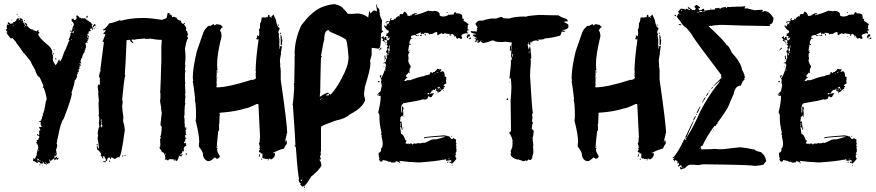

<svg xmlns="http://www.w3.org/2000/svg" viewBox="-20 -773 4218 925"><path d="M60.5 -705.1Q64.5 -704.6 64.5 -701.2V-699.2Q60.5 -699.2 60.5 -703.1ZM351.6 -699.2Q361.3 -693.8 361.3 -687.5Q363.3 -687.5 363.3 -689.5Q371.1 -686.5 371.1 -683.6L375 -685.5Q379.4 -685.5 382.8 -683.6Q386.7 -685.5 388.7 -685.5Q394.5 -678.7 418 -664.1Q421.4 -656.2 425.8 -656.2L421.9 -648.4Q423.8 -645 423.8 -640.6H425.8Q425.8 -647 435.5 -658.2Q439.5 -657.7 439.5 -654.3V-646.5H437.5L433.6 -648.4Q433.6 -643.6 425.8 -638.7L427.7 -634.8V-632.8Q427.7 -628.9 423.8 -628.9V-638.7H421.9Q421.9 -636.7 419.9 -632.8L416 -634.8H414.1V-630.9Q414.1 -629.9 418 -625Q414.1 -624.5 414.1 -621.1L410.2 -623H408.2Q406.2 -615.2 406.2 -609.4L402.3 -611.3Q402.3 -607.4 400.4 -607.4Q403.3 -599.6 406.2 -599.6Q406.2 -601.6 408.2 -601.6V-593.8L400.4 -599.6V-591.8H402.3L406.2 -593.8V-585.9Q401.9 -572.3 390.6 -562.5Q394.5 -556.2 394.5 -552.7H392.6L394.5 -548.8V-543Q390.6 -543 390.6 -541L392.6 -537.1L386.7 -527.3L388.7 -523.4Q378.4 -513.2 375 -494.1Q371.6 -494.1 367.2 -474.6Q371.1 -474.1 371.1 -470.7V-468.8Q369.1 -468.8 365.2 -466.8Q365.2 -468.8 363.3 -468.8V-464.8Q369.1 -464.8 369.1 -457Q367.2 -457 367.2 -455.1L363.3 -457H361.3V-455.1H365.2V-451.2L361.3 -453.1L363.3 -443.4Q363.3 -439.5 359.4 -439.5Q359.4 -441.4 357.4 -441.4V-437.5H361.3Q359.4 -423.8 355.5 -423.8Q355.5 -425.8 353.5 -425.8V-423.8Q355.5 -419.9 355.5 -418Q352.5 -418 349.6 -410.2L351.6 -406.2Q348.1 -392.1 339.8 -384.8Q339.8 -370.1 324.2 -326.2Q324.2 -324.2 326.2 -324.2Q326.2 -302.7 287.1 -201.2Q271.5 -184.1 257.8 -105.5Q255.9 -105.5 255.9 -103.5H257.8Q255.9 -97.7 253.9 -97.7Q253.9 -95.7 255.9 -95.7Q254.4 -84 252 -84L255.9 -74.2Q253.9 -57.1 250 -52.7V-50.8L252 -41Q250 -41 250 -39.1L253.9 -37.1Q252 -19.5 248 -19.5Q246.1 -23.4 246.1 -25.4H244.1L242.2 -15.6V-11.7Q245.1 -11.7 255.9 -19.5V-17.6Q253.9 -13.7 253.9 -11.7H257.8L261.7 -13.7V-9.8Q261.7 -6.8 253.9 -2H252L253.9 -5.9V-9.8Q243.2 0 242.2 0Q242.2 -2 240.2 -2L242.2 -5.9V-9.8H240.2L222.7 3.9Q222.7 -3.9 218.8 -3.9H216.8Q220.7 8.3 220.7 11.7Q217.8 11.7 212.9 15.6V11.7H210.9V15.6Q212.9 15.6 212.9 17.6H210.9Q206.1 13.7 205.1 13.7H203.1V19.5L195.3 15.6Q195.3 17.6 193.4 17.6Q189.5 11.2 189.5 7.8H187.5Q187.5 15.6 183.6 15.6V13.7L179.7 15.6H175.8L169.9 7.8H162.1V11.7H158.2Q144.5 4.4 144.5 2L140.6 3.9H138.7L140.6 -5.9Q138.7 -5.9 138.7 -7.8L144.5 -11.7V-7.8H146.5Q149.4 -7.8 152.3 -13.7H150.4Q154.3 -25.4 158.2 -25.4Q156.2 -29.3 156.2 -31.2Q160.2 -43.9 160.2 -48.8V-52.7H164.1V-64.5Q160.2 -83.5 154.3 -84V-85.9L158.2 -91.8Q156.2 -95.7 156.2 -97.7Q159.7 -99.6 166 -99.6L164.1 -103.5Q169.9 -109.9 169.9 -113.3Q168 -121.1 158.2 -121.1V-127H160.2L166 -123H169.9L168 -127L169.9 -130.9Q168 -137.7 168 -138.7Q168 -144.5 173.8 -144.5V-150.4Q173.8 -153.3 168 -156.2Q169.9 -160.2 169.9 -162.1H171.9Q173.8 -162.1 173.8 -160.2Q177.2 -162.1 181.6 -162.1L175.8 -173.8V-185.5Q168.9 -187.5 168 -187.5V-189.5Q175.3 -189.5 179.7 -193.4L177.7 -197.3V-199.2L181.6 -197.3Q181.6 -210.9 187.5 -218.8Q185.5 -222.7 185.5 -224.6Q191.9 -224.6 201.2 -287.1Q203.1 -287.1 205.1 -296.9Q199.2 -331.1 189.5 -351.6L185.5 -349.6V-351.6L189.5 -359.4Q175.8 -392.1 169.9 -402.3Q159.7 -402.3 148.4 -437.5L138.7 -455.1Q135.7 -457.5 127 -478.5Q96.2 -517.6 93.8 -517.6Q64.9 -559.6 58.6 -566.4Q58.6 -571.3 39.1 -589.8L35.2 -587.9H31.2Q11.7 -610.8 11.7 -617.2H15.6V-619.1Q7.8 -628.9 7.8 -630.9Q13.7 -630.9 13.7 -638.7L11.7 -642.6Q13.7 -646.5 13.7 -648.4Q11.7 -652.3 11.7 -654.3H23.4V-656.2Q17.6 -656.2 17.6 -660.2V-666H19.5Q29.3 -662.1 29.3 -658.2H33.2Q37.1 -658.2 37.1 -662.1L41 -660.2H44.9L41 -666Q54.2 -666 60.5 -677.7Q58.6 -677.7 58.6 -679.7L66.4 -685.5Q72.3 -685.5 72.3 -677.7H74.2Q78.1 -677.7 78.1 -681.6V-683.6H72.3Q72.8 -687.5 76.2 -687.5Q89.8 -680.7 89.8 -677.7L87.9 -673.8Q91.8 -673.3 91.8 -669.9V-668L89.8 -664.1Q107.4 -664.1 111.3 -654.3L109.4 -650.4Q124.5 -630.9 134.8 -630.9H140.6V-625L144.5 -627L150.4 -623Q150.4 -625 152.3 -625L154.3 -621.1L164.1 -628.9L166 -625Q164.1 -621.1 164.1 -619.1Q168 -617.2 169.9 -617.2V-615.2Q169.9 -612.3 164.1 -609.4Q164.1 -593.3 216.8 -550.8Q232.4 -533.7 232.4 -519.5H230.5Q236.3 -501 236.3 -496.1H234.4L236.3 -492.2L234.4 -488.3Q234.4 -477.1 248 -459Q256.3 -467.3 263.7 -486.3Q267.6 -486.3 267.6 -478.5H271.5Q279.3 -490.2 289.1 -521.5Q293.5 -527.3 312.5 -576.2H314.5V-580.1Q310.5 -580.1 310.5 -582Q315.9 -591.3 320.3 -605.5L318.4 -609.4Q318.4 -612.3 324.2 -615.2L322.3 -619.1V-621.1Q326.7 -621.1 332 -646.5Q334.5 -646.5 335.9 -654.3Q335 -665.5 326.2 -669.9L324.2 -679.7Q330.6 -683.6 334 -683.6Q335.9 -680.2 335.9 -675.8Q347.2 -675.8 349.6 -687.5L347.7 -691.4V-695.3Q348.1 -699.2 351.6 -699.2ZM402.3 -697.3V-691.4Q402.3 -687.5 398.4 -687.5H396.5V-695.3Q398.4 -695.3 402.3 -697.3ZM68.4 -693.4H72.3V-691.4H68.4ZM66.4 -677.7V-675.8H70.3V-677.7ZM35.2 -677.7H39.1V-675.8H35.2ZM82 -675.8V-673.8H85.9V-675.8ZM99.6 -675.8 101.6 -671.9H95.7Q96.2 -675.8 99.6 -675.8ZM95.7 -660.2Q101.6 -647.5 107.4 -646.5V-648.4Q99.6 -657.2 99.6 -662.1ZM322.3 -656.2H324.2V-652.3H322.3ZM41 -652.3Q41.5 -648.4 44.9 -648.4V-652.3ZM97.7 -646.5V-642.6H99.6V-646.5ZM439.5 -642.6H441.4V-638.7H439.5ZM335.9 -638.7V-634.8H337.9V-638.7ZM431.6 -636.7H435.5V-632.8H431.6ZM335.9 -628.9V-625H337.9V-628.9ZM320.3 -627V-621.1H316.4V-623Q316.9 -627 320.3 -627ZM330.1 -619.1V-613.3H334L335.9 -623H334Q330.1 -622.6 330.1 -619.1ZM326.2 -619.1V-615.2H328.1V-619.1ZM324.2 -584V-580.1H326.2V-584ZM398.4 -584V-580.1H400.4V-584ZM398.4 -570.3H402.3V-566.4H398.4ZM238.3 -535.2H242.2V-531.2Q238.3 -531.2 238.3 -535.2ZM234.4 -517.6H238.3V-509.8H236.3Q236.3 -514.2 234.4 -517.6ZM246.1 -492.2H250Q250 -490.2 252 -486.3H250Q246.1 -486.3 246.1 -490.2ZM355.5 -435.5V-431.6H357.4V-435.5ZM162.1 -50.8Q162.6 -46.9 166 -46.9V-50.8ZM248 -35.2V-31.2H250V-35.2ZM160.2 -9.8V0H162.1Q166 -2 168 -2Q168 -4.9 160.2 -9.8ZM169.9 -2V2H171.9V-2ZM173.8 0V3.9H175.8V0ZM160.2 3.9V5.9H164.1V3.9ZM183.6 3.9V7.8H185.5V3.9ZM197.3 7.8Q197.3 9.8 195.3 13.7H199.2V7.8ZM173.8 17.6V23.4H169.9V21.5Q170.4 17.6 173.8 17.6ZM203.1 19.5H205.1V23.4H203.1ZM185.5 21.5H187.5V25.4H185.5Z M787.6 -710H793.9Q798.3 -709.5 798.3 -705.6Q795.9 -705.6 795.9 -703.6Q809.1 -703.6 809.1 -690.4Q814 -690.4 817.4 -692.9L826.2 -688.5Q826.2 -690.4 828.1 -690.4Q836.4 -673.3 852.1 -673.3Q852.1 -658.2 864.7 -658.2Q865.2 -662.6 869.1 -662.6H871.1V-658.2H866.7V-656.2Q877.4 -640.6 877.4 -636.7L875.5 -626Q878.9 -626 884.3 -617.7H881.8Q886.2 -606.9 886.2 -602.5Q881.8 -600.6 879.9 -600.6Q886.2 -592.3 886.2 -587.4Q879.9 -587.4 871.1 -538.1L873.5 -508.3V-493.2Q873.5 -481.4 871.1 -463.4L873.5 -459Q871.1 -447.3 871.1 -439.5Q871.1 -433.1 873.5 -433.1L871.1 -418V-381.8Q871.1 -377 873.5 -373Q871.1 -369.1 871.1 -364.3Q871.1 -360.8 873.5 -324.2L871.1 -319.8Q871.1 -318.8 873.5 -311Q871.1 -289.6 871.1 -278.8L873.5 -274.4Q869.1 -265.1 869.1 -240.2V-223.1Q869.1 -215.8 866.7 -212.4L869.1 -199.2V-180.2L871.1 -169.4H869.1Q871.1 -166.5 871.1 -154.3H873.5V-160.6H877.4V-147.9H873.5L875.5 -132.8Q873.5 -132.8 873.5 -130.9Q877.4 -129.9 877.4 -126.5V-124Q874 -124 871.1 -120.1Q872.6 -106.9 877.4 -106.9V-102.5L873.5 -105Q873.5 -102.5 871.1 -98.6Q873.5 -94.2 873.5 -91.8Q869.1 -89.8 866.7 -89.8V-83.5H875.5L877.4 -79.1H875.5L877.4 -74.7V-70.3Q868.2 -70.3 864.7 -55.7L866.7 -51.3Q864.7 -47.4 864.7 -42.5L860.4 -44.9H858.4Q858.4 -31.7 849.6 -31.7V-25.4H854V-29.8H860.4Q855 -19 852.1 -19L843.3 -23.4Q835.9 2.4 830.6 2.4H826.2V-3.9H821.8Q821.8 2.4 817.4 2.4V0.5L819.8 -3.9L809.1 -5.9H795.9Q793 -5.9 789.6 0.5Q780.8 -2.9 780.8 -5.9L776.9 -3.9H774.4Q774.4 -8.8 776.9 -12.7Q773.9 -40.5 759.3 -40.5Q759.3 -47.4 748.5 -59.6V-62Q749.5 -66.4 752.9 -66.4Q752.9 -68.4 751 -68.4L752.9 -77.1L751 -96.2H752.9L751 -100.6V-102.5L755.4 -109.4L751 -115.7Q757.3 -115.7 759.3 -163.1Q756.3 -163.1 752.9 -171.4L759.3 -229.5Q755.4 -250 755.4 -252.9H757.3Q753.9 -264.6 751 -287.6L752.9 -298.3V-321.8Q752.9 -326.7 751 -330.6Q752.9 -334.5 752.9 -351.6Q755.4 -402.3 755.4 -426.8H757.3Q757.3 -428.7 755.4 -428.7Q757.3 -460.9 757.3 -476.1V-548.8Q757.3 -559.6 759.3 -581.1H751Q735.8 -581.1 701.7 -587.4L697.8 -585.4H695.3Q693.4 -585.4 693.4 -587.4L689 -585.4H687Q679.7 -585.4 676.3 -587.4Q634.3 -585 626.5 -581.1Q622.6 -583 617.7 -583L613.8 -581.1Q613.8 -577.6 622.1 -568.4V-565.9H620.1Q606.9 -571.3 606.9 -581.1H600.6L589.8 -579.1Q585 -460.4 581.5 -416V-414.1L583.5 -409.7Q577.6 -393.6 568.4 -292Q570.8 -287.6 570.8 -285.2Q570.8 -273.4 568.4 -261.7Q570.8 -227.1 574.7 -210H572.8L574.7 -206.1Q574.7 -204.1 572.8 -192.9Q574.7 -189 574.7 -186.5H572.8Q578.6 -175.8 581.5 -147.9Q564 -14.6 553.2 -14.6L549.3 -16.6Q534.2 -8.8 534.2 -5.9Q522 -14.6 514.6 -14.6Q514.6 -5.9 510.3 -5.9Q510.3 -10.7 508.3 -14.6Q495.6 -14.6 495.6 2.4H493.2Q488.8 2.4 488.8 -2Q488.8 -3.9 491.2 -3.9Q482.4 -15.6 482.4 -21H478Q478 -16.6 476.1 -16.6L478 -12.7V-10.3H476.1Q471.7 -10.3 471.7 -14.6L474.1 -19Q465.3 -19 465.3 -23.4V-25.4Q465.3 -27.3 467.3 -27.3Q467.3 -39.1 448.2 -53.2L445.8 -68.4H450.2L452.6 -57.6L456.5 -59.6Q454.1 -87.9 450.2 -106.9Q452.6 -118.7 452.6 -124Q452.6 -126.5 450.2 -126.5Q453.1 -156.7 459 -163.1L456.5 -173.8H459L456.5 -177.7V-186.5Q456.5 -188.5 459 -188.5Q456.5 -192.9 456.5 -195.3Q456.5 -197.3 459 -197.3Q456.5 -216.8 454.6 -216.8Q456.5 -224.1 456.5 -225.1Q454.6 -266.6 454.6 -278.8Q454.6 -281.2 456.5 -285.2L452.6 -326.2H454.6Q450.2 -351.6 450.2 -356L454.6 -366.7L459 -364.3H460.9V-400.9H456.5Q460.9 -431.2 465.3 -431.2Q463.4 -435.1 463.4 -437.5L480.5 -570.3V-572.3L476.1 -570.3Q476.1 -572.3 474.1 -572.3L486.8 -604.5V-608.9H478V-611.3L488.8 -624V-628.4L478 -626L476.1 -630.4Q488.8 -634.8 506.3 -660.6Q525.9 -662.6 555.7 -675.8L564 -673.3Q608.4 -686.5 671.9 -686.5Q702.6 -686.5 759.3 -677.7H761.7Q783.2 -685.1 783.2 -688.5ZM465.3 -197.3V-190.9H469.7V-197.3ZM467.3 -188.5V-182.1Q469.7 -178.7 469.7 -173.8Q465.3 -172.9 465.3 -169.4V-163.1Q469.7 -163.1 469.7 -158.7H471.7V-163.1Q469.7 -163.1 469.7 -165H474.1Q471.7 -168 469.7 -188.5ZM445.8 -79.1H450.2V-72.8H445.8ZM776.9 -34.2V-27.3H778.8V-34.2ZM877.4 -34.2H879.9V-27.3H877.4Q873.5 -27.3 873.5 -31.7ZM583.5 -27.3 585.4 -23.4 581.5 -21 579.1 -25.4ZM568.4 -23.4H574.7Q574.7 -19 570.8 -19H568.4ZM506.3 0.5H510.3V6.8H506.3ZM478 2.4H480.5Q484.4 4.9 486.8 4.9Q486.8 2.4 488.8 2.4L491.2 6.8Q486.8 8.8 484.9 8.8Q480.5 6.8 478 6.8Z M1287.6 -689.9V-686Q1291.5 -686 1291.5 -689.9ZM1318.8 -654.8H1322.8V-648.9Q1318.8 -648.9 1318.8 -652.8ZM1328.6 -615.7H1332.5V-607.9Q1328.6 -607.9 1328.6 -611.8ZM1330.6 -604H1332.5Q1335.9 -604 1338.4 -590.3Q1336.4 -586.4 1336.4 -584.5Q1340.3 -584 1340.3 -580.6L1338.4 -561Q1340.3 -561 1340.3 -559.1L1332.5 -555.2V-586.4Q1332.5 -590.8 1330.6 -594.2L1332.5 -598.1Q1330.6 -602.1 1330.6 -604ZM1025.9 -428.2H1029.8V-424.3H1025.9ZM1027.8 -398.9H1031.7V-397H1027.8ZM1352.1 -88.4H1356V-92.3Q1352.1 -91.8 1352.1 -88.4ZM1025.9 -68.8H1029.8V-66.9H1025.9ZM1295.4 -39.6V-33.7H1297.4V-39.6ZM1232.9 -31.7V-29.8L1231 -18.1H1227.1V-20Q1228.5 -31.7 1232.9 -31.7ZM1236.8 -8.3H1242.7V-4.4H1236.8ZM1048.3 -650.4Q1047.9 -649.9 1047.4 -648.9Q1047.4 -645 1053.2 -645V-641.1Q1045.4 -641.1 1039.6 -623.5Q1046.4 -623.5 1047.4 -598.1Q1025.9 -511.7 1025.9 -461.4L1027.8 -434.1H1023.9V-404.8Q1023.9 -402.8 1022 -402.8L1023.9 -398.9V-379.4Q1023.9 -377.4 1022 -377.4L1023.9 -373.5V-359.9Q1023.9 -357.9 1022 -357.9Q1023.9 -354 1023.9 -352.1Q1079.6 -352.1 1193.8 -389.2V-387.2Q1213.4 -391.1 1213.4 -398.9Q1211.4 -402.8 1211.4 -404.8H1213.4L1211.4 -408.7V-410.6Q1211.4 -412.6 1213.4 -412.6L1211.4 -416.5Q1211.4 -422.9 1213.4 -426.3Q1213.4 -430.2 1211.4 -430.2Q1212.4 -489.3 1225.1 -576.7V-586.4H1223.1Q1223.1 -582.5 1221.2 -582.5Q1217.3 -584.5 1215.3 -584.5V-588.4Q1219.2 -593.3 1219.2 -596.2Q1217.3 -600.1 1217.3 -602.1H1221.2L1227.1 -598.1L1229 -607.9V-621.6L1227.1 -631.3Q1232.9 -631.3 1232.9 -652.8V-660.6Q1238.8 -665.5 1240.7 -688Q1245.1 -688 1248.5 -689.9Q1252.4 -688 1254.4 -688L1262.2 -689.9H1270Q1270 -701.7 1275.9 -701.7H1277.8L1279.8 -689.9Q1287.1 -689.9 1297.4 -703.6L1309.1 -678.2Q1315.4 -639.2 1326.7 -639.2V-631.3Q1323.2 -631.3 1320.8 -617.7L1324.7 -606Q1324.7 -604 1322.8 -604L1326.7 -578.6H1324.7L1326.7 -574.7Q1326.7 -572.8 1324.7 -572.8L1326.7 -568.8L1324.7 -559.1L1326.7 -555.2Q1326.7 -553.2 1324.7 -553.2Q1326.7 -545.9 1326.7 -537.6H1328.6V-547.4Q1326.7 -551.3 1326.7 -553.2L1332.5 -549.3H1334.5V-553.2L1338.4 -551.3Q1334.5 -520 1332.5 -520Q1332.5 -518.1 1334.5 -518.1Q1328.6 -487.8 1328.6 -481Q1330.6 -456.5 1330.6 -455.6H1328.6Q1332.5 -446.8 1332.5 -430.2V-389.2Q1363.8 -171.9 1363.8 -129.4H1359.9V-127.4Q1359.9 -125.5 1361.8 -125.5Q1354 -99.6 1354 -94.2L1357.9 -96.2Q1361.8 -95.7 1361.8 -92.3V-80.6Q1356 -74.2 1348.1 -57.1Q1316.9 -49.3 1299.3 -37.6V-35.6Q1305.2 -35.6 1305.2 -31.7Q1305.2 -13.7 1285.6 -4.4H1283.7V-8.3H1273.9V-0.5H1270V-2.4L1272 -6.3Q1270 -6.3 1266.1 -8.3Q1262.7 -6.3 1258.3 -6.3L1256.3 -10.3L1252.4 -8.3L1242.7 -14.2L1244.6 -18.1V-33.7H1234.9L1236.8 -37.6Q1227.1 -39.6 1227.1 -41.5Q1227.1 -46.4 1232.9 -55.2Q1229 -55.2 1229 -59.1V-61H1232.9Q1232.9 -64 1227.1 -84.5Q1231 -84.5 1231 -88.4V-98.1H1232.9L1231 -102.1Q1231 -104 1232.9 -104Q1232.9 -106 1231 -106Q1231 -109.9 1232.9 -109.9Q1225.1 -256.3 1225.1 -270L1221.2 -272H1217.3Q1172.4 -250.5 1160.6 -250.5Q1112.8 -235.4 1053.2 -231Q1037.6 -231 1037.6 -227.1Q1037.6 -221.2 1039.6 -221.2L1037.6 -211.4V-203.6Q1037.6 -170.4 1033.7 -170.4L1035.6 -166.5V-143.1H1031.7Q1023.9 -73.7 1023.9 -59.1L1027.8 -61H1029.8L1025.9 -55.2V-51.3Q1025.9 -41.5 1039.6 -20Q1035.6 -8.3 1023.9 -8.3L1016.1 -14.2H1014.2Q994.6 3.4 986.8 3.4H981Q957.5 -6.3 957.5 -33.7Q953.6 -47.9 938 -66.9V-72.8Q938 -81.1 939.9 -88.4Q939.9 -124 922.4 -191.9L924.3 -205.6V-225.1Q924.3 -272.5 918.5 -291.5L920.4 -295.4Q913.6 -356 908.7 -381.3Q908.7 -383.3 910.6 -383.3L908.7 -397Q908.7 -444.8 928.2 -525.9L959.5 -615.7Q965.8 -632.3 979 -643.1Q981 -648.9 990.7 -648.9V-647L1008.3 -656.7Q1012.2 -656.7 1012.2 -650.9H1014.2L1023.9 -656.7L1044.4 -652.8V-650.4Z M1592.8 -752.9Q1625 -746.1 1635.7 -729.5Q1647.5 -719.7 1653.3 -708L1663.1 -706.1H1670.9Q1683.1 -706.1 1700.2 -708Q1736.3 -708 1764.6 -678.7Q1771 -673.3 1774.4 -639.6Q1774.4 -628.4 1766.6 -598.6Q1772.5 -579.1 1776.4 -549.8Q1770.5 -548.8 1770.5 -534.2V-508.8Q1764.6 -483.9 1762.7 -479.5L1764.6 -469.7V-467.8Q1764.6 -439 1737.3 -352.5Q1737.3 -343.8 1733.4 -319.3Q1735.4 -315.4 1735.4 -313.5H1733.4Q1737.3 -305.2 1739.3 -290Q1725.6 -252.4 1665 -221.7Q1643.6 -201.2 1598.6 -192.4Q1526.9 -167.5 1526.4 -161.1V-47.9L1524.4 -36.1Q1526.4 -32.2 1526.4 -30.3Q1522.5 -23.9 1522.5 -18.6V-14.6L1526.4 -8.8V-4.9H1522.5V-8.8H1520.5V1Q1526.4 1 1528.3 26.4Q1509.8 53.2 1495.1 63.5Q1495.1 65.9 1479.5 77.1Q1452.1 124 1442.4 124Q1440.4 124 1436.5 126Q1426.8 118.2 1426.8 116.2V114.3L1428.7 110.4Q1418.9 105 1418.9 92.8Q1420.9 88.9 1420.9 86.9Q1415.5 76.7 1405.3 -63.5Q1402.8 -69.3 1399.4 -69.3V-73.2H1403.3Q1403.3 -94.2 1391.6 -256.8V-260.7Q1391.6 -265.1 1389.6 -268.6Q1393.6 -286.6 1397.5 -352.5L1395.5 -356.4L1397.5 -360.4Q1397.5 -364.3 1395.5 -364.3Q1395.5 -368.7 1397.5 -372.1Q1399.4 -436 1399.4 -471.7V-504.9Q1399.4 -506.8 1401.4 -506.8Q1399.4 -510.7 1399.4 -512.7Q1399.4 -580.6 1430.7 -649.4Q1488.3 -727.5 1543.9 -743.2Q1572.8 -752.9 1592.8 -752.9ZM1526.4 -502.9H1530.3V-501Q1530.3 -497.1 1526.4 -497.1Q1524.4 -445.8 1522.5 -323.2H1520.5Q1520.5 -321.3 1522.5 -321.3L1520.5 -311.5V-307.6H1522.5Q1545.4 -323.2 1561.5 -327.1Q1561.5 -322.8 1571.3 -317.4H1573.2Q1604.5 -351.6 1626 -395.5Q1659.2 -455.6 1659.2 -497.1Q1652.8 -585 1643.6 -585Q1619.6 -599.6 1569.3 -620.1L1563.5 -627.9Q1542 -627.9 1542 -581.1Q1540 -581.1 1526.4 -502.9ZM1549.8 -313.5H1561.5L1565.4 -315.4Q1563.5 -319.3 1563.5 -321.3Q1549.8 -316.9 1549.8 -313.5ZM1528.3 -297.9V-295.9H1532.2V-297.9ZM1522.5 -295.9Q1522.9 -292 1526.4 -292V-295.9ZM1428.7 92.8V94.7Q1429.2 98.6 1432.6 98.6H1434.6V92.8ZM1444.3 126H1446.3Q1450.2 126.5 1450.2 129.9L1446.3 131.8L1444.3 127.9Z M2046.4 -722.7V-718.8Q2048.3 -718.8 2052.2 -720.7Q2062.5 -718.8 2064 -718.8L2071.8 -720.7Q2092.8 -720.7 2099.1 -705.1Q2099.1 -703.1 2097.2 -703.1Q2097.2 -693.4 2116.7 -693.4Q2134.3 -694.8 2142.1 -703.1Q2144 -703.1 2144 -701.2L2153.8 -703.1H2165.5Q2165.5 -708.5 2171.4 -714.8Q2179.2 -712.9 2179.2 -707Q2181.2 -707 2181.2 -709Q2206.5 -709 2206.5 -695.3Q2208.5 -687.5 2208.5 -681.6H2210.4L2214.4 -683.6V-675.8L2212.4 -671.9Q2218.8 -671.9 2237.8 -656.2Q2233.9 -648.4 2231.9 -648.4L2233.9 -644.5V-642.6L2231.9 -632.8Q2235.8 -630.9 2237.8 -630.9V-627Q2230 -627 2230 -623Q2233.9 -615.2 2233.9 -611.3H2230Q2228 -611.3 2228 -613.3Q2202.6 -609.9 2202.6 -599.6Q2206.5 -593.3 2206.5 -587.9L2202.6 -585.9H2198.7Q2193.8 -589.8 2192.9 -589.8H2187V-585.9H2185.1Q2175.3 -590.8 2175.3 -599.6H2171.4L2167.5 -597.7Q2167.5 -609.4 2153.8 -609.4V-605.5L2149.9 -607.4H2147.9V-605.5H2151.9V-601.6H2146V-609.4H2144Q2134.3 -609.4 2120.6 -613.3Q2120.6 -609.4 2116.7 -609.4H2112.8L2106.9 -613.3L2089.4 -603.5H2087.4Q2087.4 -612.3 2085.4 -615.2Q2087.4 -615.2 2087.4 -617.2Q2083.5 -617.2 2083.5 -619.1Q2069.3 -615.7 2064 -609.4H2050.3V-605.5H2048.3Q2048.3 -615.2 2024.9 -615.2L2022.9 -611.3Q2024.9 -611.3 2024.9 -609.4H2022.9L2011.2 -611.3V-607.4H2007.3V-617.2Q1985.8 -607.4 1983.9 -607.4V-603.5H1991.7V-599.6H1985.8Q1982.9 -599.6 1980 -605.5Q1960.4 -601.6 1960.4 -597.7V-589.8H1966.3V-585.9H1964.4L1960.4 -587.9Q1952.6 -574.2 1952.6 -568.4V-564.5Q1952.6 -560.5 1958.5 -560.5V-556.6H1954.6L1950.7 -558.6Q1950.7 -551.3 1946.8 -531.2Q1947.8 -523.4 1952.6 -523.4V-519.5Q1946.8 -519.5 1946.8 -503.9L1948.7 -492.2L1946.8 -482.4Q1946.8 -470.2 1958.5 -455.1V-447.3Q1952.6 -447.3 1952.6 -427.7Q1954.6 -423.8 1954.6 -421.9H1950.7L1946.8 -423.8Q1946.8 -418 1937 -412.1V-400.4L1940.9 -402.3L1942.9 -398.4Q1933.6 -395 1929.2 -384.8H1927.2V-382.8H1935.1L1940.9 -386.7H1956.5Q1996.6 -402.3 2013.2 -404.3Q2013.2 -406.2 2015.1 -406.2Q2017.1 -406.2 2017.1 -404.3Q2035.2 -412.1 2038.6 -412.1Q2038.6 -410.2 2040.5 -410.2Q2040.5 -413.1 2052.2 -416Q2050.3 -419.9 2050.3 -421.9L2056.2 -425.8L2064 -419.9Q2064 -425.8 2067.9 -425.8H2073.7Q2073.7 -429.7 2083.5 -435.5Q2083.5 -441.4 2087.4 -441.4Q2097.2 -440.9 2097.2 -437.5L2101.1 -439.5H2103L2106.9 -437.5L2101.1 -427.7V-425.8L2110.8 -429.7Q2122.6 -429.7 2122.6 -406.2V-404.3Q2130.4 -403.3 2130.4 -398.4V-396.5Q2130.4 -394.5 2128.4 -394.5Q2128.4 -392.6 2130.4 -392.6L2128.4 -384.8L2130.4 -371.1Q2116.7 -366.2 2116.7 -357.4L2120.6 -359.4H2122.6V-355.5Q2122.6 -351.6 2116.7 -351.6L2118.7 -347.7Q2118.7 -345.2 2108.9 -339.8Q2108.9 -341.8 2106.9 -341.8Q2106.9 -331.5 2091.3 -328.1V-324.2H2089.4Q2089.4 -335.9 2079.6 -335.9L2081.5 -345.7H2079.6Q2075.7 -345.7 2075.7 -339.8H2071.8L2067.9 -341.8Q2067.9 -337.4 2060.1 -335.9Q2060.1 -333 2050.3 -320.3H2052.2Q2058.6 -324.2 2064 -324.2V-322.3L2067.9 -324.2H2069.8V-320.3Q2066.4 -320.3 2060.1 -306.6L2056.2 -304.7H2052.2Q2047.4 -308.6 2046.4 -308.6H2042.5Q2042.5 -293 2022.9 -293L2019 -294.9Q1996.6 -287.1 1921.4 -275.4V-269.5L1917.5 -271.5Q1914.6 -269 1911.6 -248L1913.6 -244.1L1911.6 -234.4V-230.5H1913.6Q1913.6 -235.4 1917.5 -244.1Q1915.5 -251 1915.5 -252Q1917.5 -255.4 1917.5 -259.8H1921.4Q1921.9 -252 1925.3 -252L1921.4 -242.2Q1923.3 -231.4 1923.3 -224.6V-218.8Q1923.3 -216.8 1921.4 -216.8L1923.3 -212.9V-210.9H1919.4V-216.8Q1915.5 -216.8 1907.7 -205.1Q1907.7 -203.1 1909.7 -203.1L1907.7 -193.4V-185.5Q1908.7 -185.5 1913.6 -189.5Q1913.6 -188 1919.4 -148.4H1915.5Q1915.5 -160.2 1907.7 -162.1V-160.2Q1912.1 -127 1913.6 -127Q1923.3 -127 1933.1 -97.7Q1935.1 -97.7 1939 -95.7L1933.1 -82Q1943.4 -80.1 1944.8 -80.1Q1948.7 -82 1950.7 -82L1948.7 -78.1H1950.7L1956.5 -82Q1966.3 -82 1966.3 -76.2H1968.3Q1968.3 -82 1981.9 -82V-80.1L1995.6 -84L1999.5 -82Q2003.4 -84 2005.4 -84V-82Q2017.6 -85.9 2021 -85.9V-84Q2027.3 -84 2062 -101.6V-99.6L2065.9 -101.6H2079.6Q2084.5 -101.6 2122.6 -113.3Q2122.6 -111.3 2124.5 -111.3V-115.2H2108.9Q2022.9 -110.4 2022.9 -105.5V-111.3Q2036.6 -115.2 2118.7 -121.1Q2138.2 -119.1 2138.2 -115.2L2142.1 -117.2Q2145 -117.2 2153.8 -103.5H2159.7Q2163.6 -103.5 2163.6 -109.4Q2170.4 -101.6 2177.2 -101.6V-91.8Q2177.2 -89.8 2175.3 -89.8Q2179.2 -83.5 2179.2 -80.1L2175.3 -72.3Q2179.2 -72.3 2179.2 -66.4L2177.2 -62.5Q2179.2 -58.6 2179.2 -56.6H2177.2L2179.2 -52.7V-43L2173.3 -33.2H2177.2V-29.3L2173.3 -23.4Q2175.3 -19.5 2175.3 -17.6H2173.3L2179.2 -7.8Q2160.2 15.1 2157.7 15.6Q2153.8 15.6 2153.8 9.8L2149.9 11.7H2146V5.9H2149.9L2153.8 7.8V-2L2130.4 2L2128.4 -2Q2130.4 -2 2130.4 -3.9Q2126.5 -5.9 2124.5 -5.9L2116.7 -2V-3.9Q2082.5 3.9 1997.6 9.8Q1947.8 7.8 1903.8 2L1909.7 13.7H1907.7Q1899.9 3.9 1886.2 3.9Q1884.3 7.8 1884.3 9.8H1870.6L1866.7 11.7Q1866.7 5.9 1855 5.9Q1855 7.8 1853 7.8Q1853 2 1823.7 -2Q1823.7 5.9 1817.9 5.9Q1809.1 5.9 1806.2 -5.9L1808.1 -9.8Q1804.2 -17.6 1804.2 -31.2V-37.1Q1811 -37.1 1815.9 -46.9V-58.6Q1823.7 -58.6 1823.7 -85.9Q1821.8 -102.5 1817.9 -115.2Q1819.8 -119.1 1819.8 -121.1Q1815.9 -121.1 1815.9 -125L1817.9 -134.8Q1808.1 -175.8 1808.1 -203.1V-220.7Q1802.2 -228.5 1802.2 -232.4Q1814 -277.3 1814 -308.6L1812 -312.5L1808.1 -310.5Q1801.8 -314.5 1798.3 -314.5V-318.4H1802.2L1806.2 -316.4L1808.1 -320.3H1802.2V-324.2Q1815.9 -330.6 1815.9 -343.8Q1817.9 -350.6 1817.9 -351.6V-357.4H1819.8Q1819.8 -361.3 1815.9 -377L1817.9 -390.6Q1814 -390.6 1814 -394.5Q1820.8 -397.9 1837.4 -445.3Q1835.4 -445.3 1835.4 -447.3Q1839.4 -447.3 1839.4 -462.9Q1835.4 -462.9 1835.4 -468.8H1831.5L1827.6 -466.8V-470.7Q1830.6 -470.7 1835.4 -474.6Q1835.4 -472.7 1837.4 -472.7Q1839.8 -490.7 1845.2 -494.1L1843.3 -498V-511.7Q1843.3 -513.7 1845.2 -513.7Q1839.4 -523.4 1839.4 -527.3Q1842.3 -527.3 1847.2 -535.2Q1845.2 -535.2 1845.2 -537.1H1847.2L1843.3 -544.9Q1846.2 -544.9 1849.1 -550.8V-552.7Q1843.3 -552.7 1843.3 -558.6L1847.2 -566.4Q1841.3 -566.4 1841.3 -570.3Q1845.2 -570.3 1845.2 -574.2V-576.2Q1845.2 -580.1 1829.6 -582V-578.1Q1835.4 -578.1 1835.4 -574.2V-572.3Q1825.2 -572.3 1821.8 -580.1Q1825.7 -580.1 1825.7 -584Q1820.8 -589.8 1817.9 -589.8V-593.8Q1821.3 -593.8 1827.6 -599.6L1829.6 -587.9H1831.5Q1832.5 -595.7 1837.4 -595.7H1841.3V-584L1849.1 -578.1Q1854 -579.1 1858.9 -591.8H1856.9Q1850.6 -587.9 1847.2 -587.9V-589.8L1851.1 -595.7V-597.7Q1845.7 -597.7 1839.4 -601.6L1843.3 -609.4Q1841.3 -609.4 1841.3 -611.3Q1853 -611.3 1853 -623V-625Q1843.8 -625 1829.6 -648.4L1835.4 -652.3V-646.5H1841.3Q1841.3 -649.4 1845.2 -654.3V-656.2H1841.3Q1841.8 -660.2 1845.2 -660.2Q1845.7 -656.2 1849.1 -656.2L1855 -664.1V-666L1853 -669.9L1841.3 -664.1H1837.4Q1837.4 -669.9 1853 -671.9Q1856.9 -669.9 1858.9 -669.9Q1858.9 -685.5 1864.7 -685.5H1866.7V-683.6L1862.8 -677.7L1866.7 -675.8H1868.7L1878.4 -677.7L1876.5 -681.6L1880.4 -683.6Q1880.9 -679.7 1884.3 -679.7Q1884.3 -688.5 1899.9 -695.3Q1903.8 -693.4 1905.8 -693.4L1903.8 -697.3Q1906.7 -705.1 1909.7 -705.1H1921.4Q1921.4 -708.5 1927.2 -716.8H1929.2Q1939.9 -713.4 1944.8 -695.3L1948.7 -697.3H1950.7L1954.6 -695.3Q1954.6 -699.2 1978 -709H1987.8V-705.1L1978 -703.1V-699.2Q2013.7 -708.5 2046.4 -722.7ZM2132.3 -714.8H2136.2V-710.9H2132.3ZM1960.4 -699.2V-697.3H1964.4V-699.2ZM1855 -654.3V-652.3H1858.9V-654.3ZM2024.9 -609.4H2030.8V-601.6H2026.9L2028.8 -605.5Q2024.9 -605.5 2024.9 -609.4ZM2169.4 -605.5V-601.6H2171.4V-605.5ZM2235.8 -607.4H2243.7V-597.7L2233.9 -595.7L2235.8 -591.8V-587.9H2233.9Q2231 -587.9 2228 -595.7Q2231.9 -607.4 2235.8 -607.4ZM1995.6 -603.5H1999.5V-599.6H1995.6ZM2003.4 -603.5H2013.2Q2013.2 -599.6 2009.3 -599.6H2003.4ZM2132.3 -599.6H2136.2V-597.7H2132.3ZM2169.4 -597.7Q2173.3 -597.2 2173.3 -593.8H2169.4ZM2243.7 -591.8H2249.5V-589.8Q2249.5 -585.4 2239.7 -584V-587.9Q2243.7 -587.9 2243.7 -591.8ZM1837.4 -570.3V-566.4H1833.5Q1834 -570.3 1837.4 -570.3ZM1835.4 -562.5H1841.3Q1841.3 -558.6 1837.4 -558.6ZM1856.9 -554.7 1855 -543H1858.9V-554.7ZM1815.9 -543H1817.9V-541Q1817.9 -538.1 1806.2 -529.3V-531.2Q1813 -543 1815.9 -543ZM1849.1 -537.1Q1851.1 -533.7 1851.1 -527.3H1856.9V-541H1855Q1850.1 -537.1 1849.1 -537.1ZM1950.7 -531.2H1954.6V-529.3H1950.7ZM1851.1 -525.4V-523.4Q1853 -519.5 1853 -517.6H1855V-525.4ZM1847.2 -515.6V-505.9Q1851.1 -505.9 1851.1 -509.8V-515.6ZM1835.4 -505.9 1839.4 -488.3H1833.5V-494.1L1831.5 -503.9ZM1831.5 -486.3Q1835.4 -485.8 1835.4 -482.4H1831.5ZM1827.6 -453.1H1831.5V-451.2H1827.6ZM1837.4 -437.5V-431.6H1839.4V-437.5ZM2089.4 -427.7V-423.8H2091.3V-427.7ZM2083.5 -421.9 2087.4 -419.9V-425.8Q2083.5 -425.3 2083.5 -421.9ZM2073.7 -418V-416H2077.6V-418ZM1815.9 -412.1Q1815.9 -410.2 1817.9 -410.2Q1815.4 -398.4 1812 -398.4L1810.1 -402.3V-406.2Q1810.1 -409.2 1815.9 -412.1ZM1804.2 -382.8H1808.1V-377H1800.3V-378.9Q1800.8 -382.8 1804.2 -382.8ZM2087.4 -351.6Q2087.4 -348.6 2093.3 -345.7L2099.1 -349.6Q2097.2 -353.5 2097.2 -355.5Q2092.3 -351.6 2087.4 -351.6ZM2099.1 -347.7V-345.7H2103V-347.7ZM2099.1 -343.8V-339.8Q2103 -339.8 2103 -343.8ZM2083.5 -341.8V-337.9H2085.4V-341.8ZM2087.4 -341.8V-339.8H2091.3V-341.8ZM2091.3 -335.9V-332H2093.3V-335.9ZM2114.7 -337.9H2118.7V-335.9H2114.7ZM2038.6 -320.3 2042.5 -318.4H2044.4L2048.3 -320.3Q2046.4 -324.2 2046.4 -326.2Q2038.6 -323.2 2038.6 -320.3ZM1917.5 -236.3V-232.4H1919.4V-236.3ZM1907.7 -179.7V-177.7L1909.7 -173.8Q1907.7 -170.4 1907.7 -166V-164.1H1909.7L1911.6 -173.8V-175.8Q1911.6 -179.7 1907.7 -179.7ZM1923.3 -158.2H1925.3V-154.3H1923.3ZM2155.8 -119.1 2157.7 -115.2H2151.9Q2152.3 -119.1 2155.8 -119.1ZM2140.1 -7.8V-5.9H2147.9V-7.8ZM2138.2 5.9H2140.1V7.8Q2140.1 11.7 2136.2 11.7L2134.3 7.8ZM2155.8 21.5H2159.7V25.4Q2155.8 25.4 2155.8 21.5ZM1791 -751.5H1794.4Q1794.4 -737.8 1806.6 -730L1808.6 -720.7H1806.6Q1810.5 -710.9 1810.5 -705.1H1808.6Q1814.9 -685.1 1820.8 -674.3L1819.3 -650.9V-627.9Q1819.3 -624 1826.2 -624V-622.1L1815.4 -612.3V-610.4Q1815.4 -540.5 1806.6 -540.5L1803.2 -538.6Q1777.8 -542.5 1773.4 -542.5Q1766.6 -540.5 1761.2 -540.5Q1747.1 -564.5 1747.1 -585V-637.2Q1747.1 -651.9 1757.8 -712.9Q1757.8 -718.8 1761.2 -718.8Q1762.7 -709 1766.6 -709Q1770.5 -716.3 1780.3 -722.7H1785.6Q1789.1 -718.8 1796.4 -718.8Q1796.4 -726.1 1791 -751.5Z M2279.8 -576.2 2281.7 -580.1Q2275.9 -580.1 2275.9 -576.2ZM2445.8 -498Q2449.7 -498 2451.7 -511.7H2447.8ZM2529.8 -515.6V-525.4H2527.8V-515.6ZM2527.8 -564.5V-568.4Q2523.9 -567.9 2523.9 -564.5ZM2279.8 -576.2V-574.2L2266.1 -570.3L2272 -578.1V-585.9Q2266.1 -585.9 2266.1 -589.8L2270 -591.8Q2270.5 -587.9 2273.9 -587.9H2277.8Q2277.8 -591.8 2260.3 -599.6L2258.3 -603.5V-605.5Q2266.1 -607.4 2273.9 -607.4V-609.4Q2248.5 -613.8 2248.5 -619.1V-623Q2254.4 -623 2277.8 -621.1Q2277.8 -625 2275.9 -628.9L2279.8 -630.9L2277.8 -634.8V-636.7L2281.7 -642.6Q2277.3 -643.6 2270 -658.2Q2282.7 -673.8 2289.6 -673.8H2307.1Q2312.5 -677.7 2344.2 -683.6H2369.6L2393.1 -691.4Q2402.8 -690.4 2402.8 -685.5Q2422.4 -683.6 2432.1 -683.6Q2458.5 -693.4 2508.3 -693.4L2512.2 -691.4Q2512.2 -696.3 2578.6 -701.2Q2634.8 -699.2 2670.4 -699.2Q2685.5 -688.5 2709.5 -681.6L2715.3 -673.8V-669.9H2699.7V-664.1Q2709 -663.1 2719.2 -652.3L2717.3 -648.4Q2719.2 -644.5 2719.2 -642.6Q2712.9 -628.9 2689.9 -628.9V-627Q2703.6 -625 2703.6 -621.1Q2699.2 -621.1 2695.8 -619.1Q2692.4 -621.1 2686 -621.1Q2682.1 -599.6 2672.4 -599.6Q2637.2 -589.8 2604 -587.9Q2604 -582 2570.8 -582V-580.1H2574.7V-576.2H2568.8Q2566.9 -576.2 2566.9 -578.1Q2543.5 -578.1 2543.5 -568.4H2539.6V-574.2Q2535.6 -574.2 2533.7 -558.6Q2535.6 -558.6 2535.6 -556.6L2531.7 -554.7Q2528.8 -562.5 2525.9 -562.5Q2522 -562 2522 -558.6Q2525.9 -540.5 2525.9 -537.1Q2529.3 -537.1 2531.7 -546.9Q2529.8 -546.9 2529.8 -548.8H2533.7Q2535.6 -535.6 2537.6 -531.2Q2537.6 -529.3 2535.6 -529.3Q2539.6 -513.7 2539.6 -494.1L2535.6 -488.3L2537.6 -476.6Q2537.6 -474.6 2535.6 -474.6L2537.6 -470.7Q2533.7 -434.6 2533.7 -406.2Q2543.5 -235.4 2547.4 -230.5Q2543.5 -222.7 2543.5 -218.8L2545.4 -207Q2543.5 -193.8 2543.5 -185.5Q2547.4 -185.5 2547.4 -179.7Q2543 -174.3 2541.5 -150.4Q2551.3 -148.4 2551.3 -138.7Q2549.3 -116.7 2545.4 -105.5Q2547.4 -102.1 2547.4 -97.7H2545.4Q2549.3 -88.9 2549.3 -72.3Q2549.3 -66.4 2547.4 -66.4L2549.3 -56.6V-35.2Q2549.3 -33.2 2543.5 -15.6Q2545.4 -15.6 2545.4 -13.7Q2538.1 -2 2535.6 -2H2531.7L2525.9 -5.9Q2525.4 -0.5 2516.1 2L2512.2 0Q2504.4 3.9 2498.5 3.9Q2498.5 1 2479 -3.9Q2479 -5.9 2477.1 -5.9L2473.1 -3.9Q2439.9 -14.2 2439.9 -31.2Q2441.9 -35.2 2441.9 -37.1L2439.9 -46.9Q2442.4 -46.9 2447.8 -64.5H2449.7Q2449.7 -66.4 2447.8 -66.4Q2449.7 -77.1 2449.7 -82L2447.8 -85.9L2449.7 -89.8Q2449.7 -108.9 2434.1 -130.9Q2434.1 -136.7 2436 -136.7Q2441.9 -136.7 2441.9 -150.4Q2439.9 -251 2439.9 -287.1Q2443.8 -332.5 2443.8 -351.6Q2443.8 -378.9 2439.9 -398.4H2438V-394.5H2434.1Q2441.9 -459.5 2441.9 -474.6Q2439.9 -478.5 2439.9 -480.5Q2445.8 -482.4 2445.8 -493.2Q2445.8 -498 2441.9 -498Q2443.8 -521.5 2443.8 -529.3Q2443.8 -533.2 2439.9 -533.2V-527.3H2436L2438 -552.7H2441.9Q2441.9 -548.8 2443.8 -535.2H2445.8V-537.1Q2443.8 -547.9 2443.8 -554.7L2445.8 -568.4Q2419.4 -570.8 2414.6 -572.3Q2403.8 -570.3 2397 -570.3Q2366.2 -570.3 2357.9 -578.1H2352.1Q2328.6 -568.4 2305.2 -564.5Q2305.2 -567.4 2297.4 -572.3Q2299.3 -576.2 2299.3 -578.1H2297.4Q2290.5 -566.4 2279.8 -566.4V-572.3Q2285.6 -572.3 2285.6 -578.1L2281.7 -576.2ZM2424.3 -291H2420.4Q2420.4 -298.8 2424.3 -298.8H2428.2V-294.9Q2428.2 -291 2424.3 -291ZM2436 -377H2432.1V-378.9H2436Z M3112.8 -689.9V-686Q3116.7 -686 3116.7 -689.9ZM3144 -654.8H3147.9V-648.9Q3144 -648.9 3144 -652.8ZM3153.8 -615.7H3157.7V-607.9Q3153.8 -607.9 3153.8 -611.8ZM3155.8 -604H3157.7Q3161.1 -604 3163.6 -590.3Q3161.6 -586.4 3161.6 -584.5Q3165.5 -584 3165.5 -580.6L3163.6 -561Q3165.5 -561 3165.5 -559.1L3157.7 -555.2V-586.4Q3157.7 -590.8 3155.8 -594.2L3157.7 -598.1Q3155.8 -602.1 3155.8 -604ZM2851.1 -428.2H2855V-424.3H2851.1ZM2853 -398.9H2856.9V-397H2853ZM3177.2 -88.4H3181.2V-92.3Q3177.2 -91.8 3177.2 -88.4ZM2851.1 -68.8H2855V-66.9H2851.1ZM3120.6 -39.6V-33.7H3122.6V-39.6ZM3058.1 -31.7V-29.8L3056.2 -18.1H3052.2V-20Q3053.7 -31.7 3058.1 -31.7ZM3062 -8.3H3067.9V-4.4H3062ZM2873.5 -650.4Q2873 -649.9 2872.6 -648.9Q2872.6 -645 2878.4 -645V-641.1Q2870.6 -641.1 2864.7 -623.5Q2871.6 -623.5 2872.6 -598.1Q2851.1 -511.7 2851.1 -461.4L2853 -434.1H2849.1V-404.8Q2849.1 -402.8 2847.2 -402.8L2849.1 -398.9V-379.4Q2849.1 -377.4 2847.2 -377.4L2849.1 -373.5V-359.9Q2849.1 -357.9 2847.2 -357.9Q2849.1 -354 2849.1 -352.1Q2904.8 -352.1 3019 -389.2V-387.2Q3038.6 -391.1 3038.6 -398.9Q3036.6 -402.8 3036.6 -404.8H3038.6L3036.6 -408.7V-410.6Q3036.6 -412.6 3038.6 -412.6L3036.6 -416.5Q3036.6 -422.9 3038.6 -426.3Q3038.6 -430.2 3036.6 -430.2Q3037.6 -489.3 3050.3 -576.7V-586.4H3048.3Q3048.3 -582.5 3046.4 -582.5Q3042.5 -584.5 3040.5 -584.5V-588.4Q3044.4 -593.3 3044.4 -596.2Q3042.5 -600.1 3042.5 -602.1H3046.4L3052.2 -598.1L3054.2 -607.9V-621.6L3052.2 -631.3Q3058.1 -631.3 3058.1 -652.8V-660.6Q3064 -665.5 3065.9 -688Q3070.3 -688 3073.7 -689.9Q3077.6 -688 3079.6 -688L3087.4 -689.9H3095.2Q3095.2 -701.7 3101.1 -701.7H3103L3105 -689.9Q3112.3 -689.9 3122.6 -703.6L3134.3 -678.2Q3140.6 -639.2 3151.9 -639.2V-631.3Q3148.4 -631.3 3146 -617.7L3149.9 -606Q3149.9 -604 3147.9 -604L3151.9 -578.6H3149.9L3151.9 -574.7Q3151.9 -572.8 3149.9 -572.8L3151.9 -568.8L3149.9 -559.1L3151.9 -555.2Q3151.9 -553.2 3149.9 -553.2Q3151.9 -545.9 3151.9 -537.6H3153.8V-547.4Q3151.9 -551.3 3151.9 -553.2L3157.7 -549.3H3159.7V-553.2L3163.6 -551.3Q3159.7 -520 3157.7 -520Q3157.7 -518.1 3159.7 -518.1Q3153.8 -487.8 3153.8 -481Q3155.8 -456.5 3155.8 -455.6H3153.8Q3157.7 -446.8 3157.7 -430.2V-389.2Q3189 -171.9 3189 -129.4H3185.1V-127.4Q3185.1 -125.5 3187 -125.5Q3179.2 -99.6 3179.2 -94.2L3183.1 -96.2Q3187 -95.7 3187 -92.3V-80.6Q3181.2 -74.2 3173.3 -57.1Q3142.1 -49.3 3124.5 -37.6V-35.6Q3130.4 -35.6 3130.4 -31.7Q3130.4 -13.7 3110.8 -4.4H3108.9V-8.3H3099.1V-0.5H3095.2V-2.4L3097.2 -6.3Q3095.2 -6.3 3091.3 -8.3Q3087.9 -6.3 3083.5 -6.3L3081.5 -10.3L3077.6 -8.3L3067.9 -14.2L3069.8 -18.1V-33.7H3060.1L3062 -37.6Q3052.2 -39.6 3052.2 -41.5Q3052.2 -46.4 3058.1 -55.2Q3054.2 -55.2 3054.2 -59.1V-61H3058.1Q3058.1 -64 3052.2 -84.5Q3056.2 -84.5 3056.2 -88.4V-98.1H3058.1L3056.2 -102.1Q3056.2 -104 3058.1 -104Q3058.1 -106 3056.2 -106Q3056.2 -109.9 3058.1 -109.9Q3050.3 -256.3 3050.3 -270L3046.4 -272H3042.5Q2997.6 -250.5 2985.8 -250.5Q2938 -235.4 2878.4 -231Q2862.8 -231 2862.8 -227.1Q2862.8 -221.2 2864.7 -221.2L2862.8 -211.4V-203.6Q2862.8 -170.4 2858.9 -170.4L2860.8 -166.5V-143.1H2856.9Q2849.1 -73.7 2849.1 -59.1L2853 -61H2855L2851.1 -55.2V-51.3Q2851.1 -41.5 2864.7 -20Q2860.8 -8.3 2849.1 -8.3L2841.3 -14.2H2839.4Q2819.8 3.4 2812 3.4H2806.2Q2782.7 -6.3 2782.7 -33.7Q2778.8 -47.9 2763.2 -66.9V-72.8Q2763.2 -81.1 2765.1 -88.4Q2765.1 -124 2747.6 -191.9L2749.5 -205.6V-225.1Q2749.5 -272.5 2743.7 -291.5L2745.6 -295.4Q2738.8 -356 2733.9 -381.3Q2733.9 -383.3 2735.8 -383.3L2733.9 -397Q2733.9 -444.8 2753.4 -525.9L2784.7 -615.7Q2791 -632.3 2804.2 -643.1Q2806.2 -648.9 2815.9 -648.9V-647L2833.5 -656.7Q2837.4 -656.7 2837.4 -650.9H2839.4L2849.1 -656.7L2869.6 -652.8V-650.4Z M3260.3 -723.6Q3260.7 -719.7 3264.2 -719.7H3266.1V-723.6ZM3351.1 -59.6V-55.7H3353V-59.6ZM3286.6 -112.3V-108.4Q3290.5 -108.4 3290.5 -112.3ZM3254.4 -708V-704.1L3258.3 -702.1Q3256.3 -706.1 3256.3 -708ZM3340.3 -715.8V-711.9Q3343.8 -713.9 3348.1 -713.9V-715.8ZM3367.7 -719.7V-717.8H3375.5V-719.7ZM3350.1 -719.7V-713.9Q3352.5 -715.8 3363.8 -715.8Q3363.8 -719.7 3359.9 -719.7ZM3336.4 -749Q3342.8 -747.1 3352.1 -737.3V-733.4H3344.2Q3346.7 -723.6 3350.1 -723.6H3352.1Q3358.9 -723.6 3367.7 -731.4Q3370.6 -731.4 3373.5 -725.6Q3371.6 -725.6 3371.6 -723.6Q3373.5 -723.6 3373.5 -721.7Q3409.2 -727.5 3426.3 -727.5L3424.3 -731.4V-733.4H3432.1L3445.8 -735.4V-731.4H3451.7Q3451.7 -736.8 3477.1 -739.3V-735.4H3482.9V-739.3H3500.5L3512.2 -741.2Q3514.2 -741.2 3514.2 -739.3L3527.8 -741.2H3551.3L3570.8 -743.2V-741.2L3566.9 -733.4Q3570.8 -731.4 3572.8 -731.4L3576.7 -733.4Q3581.5 -731.4 3616.7 -723.6Q3633.8 -725.6 3646 -725.6H3651.9L3655.8 -723.6L3651.9 -715.8H3655.8L3661.6 -719.7H3663.6Q3686 -719.7 3706.5 -686.5Q3706.5 -659.2 3689 -655.3H3687L3690.9 -649.4Q3689 -649.4 3689 -647.5Q3543.5 -649.4 3455.6 -653.3Q3413.1 -651.4 3406.7 -647.5L3402.8 -649.4Q3399.4 -647.5 3395 -647.5V-645.5Q3470.7 -575.2 3481 -555.7Q3489.3 -555.7 3506.3 -518.6Q3550.3 -471.7 3555.2 -436.5Q3568.4 -414.6 3568.8 -395.5L3564.9 -397.5V-395.5Q3566.9 -392.1 3566.9 -387.7Q3558.6 -387.7 3549.3 -360.4Q3521.5 -360.4 3514.2 -319.3L3494.6 -274.4Q3489.3 -252.4 3436 -180.7Q3438 -180.7 3438 -178.7Q3434.6 -178.7 3426.3 -165H3424.3Q3424.3 -167 3422.4 -167Q3381.8 -111.8 3364.7 -71.3Q3356 -68.8 3355 -63.5L3360.8 -51.8L3364.7 -53.7H3372.6Q3401.4 -53.7 3427.2 -55.7Q3439.9 -53.7 3452.6 -53.7L3456.5 -55.7Q3458.5 -55.7 3458.5 -53.7Q3539.1 -63.5 3544.4 -63.5Q3573.7 -61.5 3606.9 -53.7H3614.7Q3614.7 -46.9 3646 -40Q3665.5 -24.9 3669.4 -4.9Q3671.4 -1.5 3671.4 2.9L3657.7 20.5Q3645 24.4 3614.7 26.4V24.4Q3612.8 24.4 3612.8 26.4Q3612.8 21 3368.7 18.6Q3363.8 18.6 3343.3 22.5Q3326.2 20.5 3314 20.5H3304.2Q3294.9 20.5 3278.8 38.1H3274.9V34.2H3272.9V42L3269 40L3259.3 43.9Q3255.4 36.1 3255.4 32.2H3257.3Q3260.7 34.2 3265.1 34.2H3269L3259.3 24.4H3263.2V20.5L3247.6 30.3Q3247.6 28.3 3245.6 28.3Q3245.6 25.4 3253.4 16.6Q3249.5 16.6 3249.5 10.7H3247.6V14.6H3243.7V2.9L3231.9 -2.9V4.9H3230Q3230 1 3222.2 -4.9L3230 -12.7V-14.6L3222.2 -10.7L3220.2 -14.6Q3231.9 -16.1 3263.2 -75.2Q3277.3 -104.5 3278.8 -104.5H3280.8Q3280.8 -98.6 3284.7 -98.6L3286.6 -102.5V-104.5H3282.7V-114.3Q3315.4 -186 3320.8 -190.4V-186.5Q3288.6 -115.7 3288.6 -114.3H3290.5Q3326.2 -170.4 3354 -237.3Q3392.1 -308.6 3432.1 -360.4Q3433.6 -360.4 3449.7 -383.8H3447.8L3416.5 -356.4V-358.4Q3416.5 -360.4 3455.6 -397.5V-399.4Q3455.6 -403.8 3453.6 -407.2L3455.6 -411.1Q3338.4 -565.4 3316.9 -598.6Q3316.9 -604.5 3287.6 -637.7Q3271 -646 3254.4 -674.8Q3247.6 -680.7 3240.7 -692.4Q3247.1 -708 3250.5 -708V-711.9L3246.6 -717.8Q3248.5 -717.8 3260.3 -731.4H3264.2L3273.9 -729.5Q3273.9 -731.4 3275.9 -731.4Q3276.4 -727.5 3279.8 -727.5H3285.6L3283.7 -731.4H3285.6L3305.2 -723.6V-725.6Q3305.2 -729.5 3293.5 -733.4V-735.4L3295.4 -739.3Q3301.8 -736.3 3316.9 -723.6L3320.8 -725.6Q3324.7 -723.6 3326.7 -723.6Q3326.7 -726.6 3332.5 -729.5Q3332.5 -732.4 3324.7 -741.2Q3332.5 -749 3336.4 -749ZM3416.5 -151.4H3418.5V-147.5H3416.5ZM3330.6 -213.9H3332.5V-211.9Q3323.7 -192.4 3320.8 -192.4V-194.3Q3320.8 -204.1 3330.6 -213.9ZM3332.5 -223.6H3336.4V-219.7H3332.5ZM3354 -260.7V-258.8Q3343.3 -231 3338.4 -227.5H3336.4V-231.4Q3350.6 -260.7 3354 -260.7ZM3367.7 -286.1V-282.2Q3367.7 -278.3 3363.8 -278.3V-282.2Q3364.3 -286.1 3367.7 -286.1ZM3377.4 -303.7H3379.4V-301.8Q3370.6 -286.1 3367.7 -286.1V-290Q3375 -303.7 3377.4 -303.7ZM3393.1 -327.1V-325.2Q3387.7 -312 3381.3 -309.6V-311.5Q3388.7 -326.2 3393.1 -327.1ZM3395 -333H3397V-329.1H3395ZM3398.9 -338.9H3400.9V-335H3398.9ZM3414.6 -354.5V-352.5Q3414.6 -349.6 3406.7 -344.7V-346.7Q3406.7 -349.6 3414.6 -354.5ZM3250.5 -657.2H3252.4L3262.2 -655.3V-651.4H3260.3L3250.5 -653.3ZM3232.9 -702.1Q3235.8 -702.1 3238.8 -694.3H3236.8Q3229 -697.3 3229 -700.2ZM3402.8 -731.4H3406.7V-727.5H3402.8Z M3975.1 -722.7V-718.8Q3977.1 -718.8 3981 -720.7Q3991.2 -718.8 3992.7 -718.8L4000.5 -720.7Q4021.5 -720.7 4027.8 -705.1Q4027.8 -703.1 4025.9 -703.1Q4025.9 -693.4 4045.4 -693.4Q4063 -694.8 4070.8 -703.1Q4072.8 -703.1 4072.8 -701.2L4082.5 -703.1H4094.2Q4094.2 -708.5 4100.1 -714.8Q4107.9 -712.9 4107.9 -707Q4109.9 -707 4109.9 -709Q4135.3 -709 4135.3 -695.3Q4137.2 -687.5 4137.2 -681.6H4139.2L4143.1 -683.6V-675.8L4141.1 -671.9Q4147.5 -671.9 4166.5 -656.2Q4162.6 -648.4 4160.6 -648.4L4162.6 -644.5V-642.6L4160.6 -632.8Q4164.6 -630.9 4166.5 -630.9V-627Q4158.7 -627 4158.7 -623Q4162.6 -615.2 4162.6 -611.3H4158.7Q4156.7 -611.3 4156.7 -613.3Q4131.3 -609.9 4131.3 -599.6Q4135.3 -593.3 4135.3 -587.9L4131.3 -585.9H4127.4Q4122.6 -589.8 4121.6 -589.8H4115.7V-585.9H4113.8Q4104 -590.8 4104 -599.6H4100.1L4096.2 -597.7Q4096.2 -609.4 4082.5 -609.4V-605.5L4078.6 -607.4H4076.7V-605.5H4080.6V-601.6H4074.7V-609.4H4072.8Q4063 -609.4 4049.3 -613.3Q4049.3 -609.4 4045.4 -609.4H4041.5L4035.6 -613.3L4018.1 -603.5H4016.1Q4016.1 -612.3 4014.2 -615.2Q4016.1 -615.2 4016.1 -617.2Q4012.2 -617.2 4012.2 -619.1Q3998 -615.7 3992.7 -609.4H3979V-605.5H3977.1Q3977.1 -615.2 3953.6 -615.2L3951.7 -611.3Q3953.6 -611.3 3953.6 -609.4H3951.7L3939.9 -611.3V-607.4H3936V-617.2Q3914.6 -607.4 3912.6 -607.4V-603.5H3920.4V-599.6H3914.6Q3911.6 -599.6 3908.7 -605.5Q3889.2 -601.6 3889.2 -597.7V-589.8H3895V-585.9H3893.1L3889.2 -587.9Q3881.3 -574.2 3881.3 -568.4V-564.5Q3881.3 -560.5 3887.2 -560.5V-556.6H3883.3L3879.4 -558.6Q3879.4 -551.3 3875.5 -531.2Q3876.5 -523.4 3881.3 -523.4V-519.5Q3875.5 -519.5 3875.5 -503.9L3877.4 -492.2L3875.5 -482.4Q3875.5 -470.2 3887.2 -455.1V-447.3Q3881.3 -447.3 3881.3 -427.7Q3883.3 -423.8 3883.3 -421.9H3879.4L3875.5 -423.8Q3875.5 -418 3865.7 -412.1V-400.4L3869.6 -402.3L3871.6 -398.4Q3862.3 -395 3857.9 -384.8H3856V-382.8H3863.8L3869.6 -386.7H3885.3Q3925.3 -402.3 3941.9 -404.3Q3941.9 -406.2 3943.8 -406.2Q3945.8 -406.2 3945.8 -404.3Q3963.9 -412.1 3967.3 -412.1Q3967.3 -410.2 3969.2 -410.2Q3969.2 -413.1 3981 -416Q3979 -419.9 3979 -421.9L3984.9 -425.8L3992.7 -419.9Q3992.7 -425.8 3996.6 -425.8H4002.4Q4002.4 -429.7 4012.2 -435.5Q4012.2 -441.4 4016.1 -441.4Q4025.9 -440.9 4025.9 -437.5L4029.8 -439.5H4031.7L4035.6 -437.5L4029.8 -427.7V-425.8L4039.6 -429.7Q4051.3 -429.7 4051.3 -406.2V-404.3Q4059.1 -403.3 4059.1 -398.4V-396.5Q4059.1 -394.5 4057.1 -394.5Q4057.1 -392.6 4059.1 -392.6L4057.1 -384.8L4059.1 -371.1Q4045.4 -366.2 4045.4 -357.4L4049.3 -359.4H4051.3V-355.5Q4051.3 -351.6 4045.4 -351.6L4047.4 -347.7Q4047.4 -345.2 4037.6 -339.8Q4037.6 -341.8 4035.6 -341.8Q4035.6 -331.5 4020 -328.1V-324.2H4018.1Q4018.1 -335.9 4008.3 -335.9L4010.3 -345.7H4008.3Q4004.4 -345.7 4004.4 -339.8H4000.5L3996.6 -341.8Q3996.6 -337.4 3988.8 -335.9Q3988.8 -333 3979 -320.3H3981Q3987.3 -324.2 3992.7 -324.2V-322.3L3996.6 -324.2H3998.5V-320.3Q3995.1 -320.3 3988.8 -306.6L3984.9 -304.7H3981Q3976.1 -308.6 3975.1 -308.6H3971.2Q3971.2 -293 3951.7 -293L3947.8 -294.9Q3925.3 -287.1 3850.1 -275.4V-269.5L3846.2 -271.5Q3843.3 -269 3840.3 -248L3842.3 -244.1L3840.3 -234.4V-230.5H3842.3Q3842.3 -235.4 3846.2 -244.1Q3844.2 -251 3844.2 -252Q3846.2 -255.4 3846.2 -259.8H3850.1Q3850.6 -252 3854 -252L3850.1 -242.2Q3852.1 -231.4 3852.1 -224.6V-218.8Q3852.1 -216.8 3850.1 -216.8L3852.1 -212.9V-210.9H3848.1V-216.8Q3844.2 -216.8 3836.4 -205.1Q3836.4 -203.1 3838.4 -203.1L3836.4 -193.4V-185.5Q3837.4 -185.5 3842.3 -189.5Q3842.3 -188 3848.1 -148.4H3844.2Q3844.2 -160.2 3836.4 -162.1V-160.2Q3840.8 -127 3842.3 -127Q3852.1 -127 3861.8 -97.7Q3863.8 -97.7 3867.7 -95.7L3861.8 -82Q3872.1 -80.1 3873.5 -80.1Q3877.4 -82 3879.4 -82L3877.4 -78.1H3879.4L3885.3 -82Q3895 -82 3895 -76.2H3897Q3897 -82 3910.6 -82V-80.1L3924.3 -84L3928.2 -82Q3932.1 -84 3934.1 -84V-82Q3946.3 -85.9 3949.7 -85.9V-84Q3956.1 -84 3990.7 -101.6V-99.6L3994.6 -101.6H4008.3Q4013.2 -101.6 4051.3 -113.3Q4051.3 -111.3 4053.2 -111.3V-115.2H4037.6Q3951.7 -110.4 3951.7 -105.5V-111.3Q3965.3 -115.2 4047.4 -121.1Q4066.9 -119.1 4066.9 -115.2L4070.8 -117.2Q4073.7 -117.2 4082.5 -103.5H4088.4Q4092.3 -103.5 4092.3 -109.4Q4099.1 -101.6 4106 -101.6V-91.8Q4106 -89.8 4104 -89.8Q4107.9 -83.5 4107.9 -80.1L4104 -72.3Q4107.9 -72.3 4107.9 -66.4L4106 -62.5Q4107.9 -58.6 4107.9 -56.6H4106L4107.9 -52.7V-43L4102.1 -33.2H4106V-29.3L4102.1 -23.4Q4104 -19.5 4104 -17.6H4102.1L4107.9 -7.8Q4088.9 15.1 4086.4 15.6Q4082.5 15.6 4082.5 9.8L4078.6 11.7H4074.7V5.9H4078.6L4082.5 7.8V-2L4059.1 2L4057.1 -2Q4059.1 -2 4059.1 -3.9Q4055.2 -5.9 4053.2 -5.9L4045.4 -2V-3.9Q4011.2 3.9 3926.3 9.8Q3876.5 7.8 3832.5 2L3838.4 13.7H3836.4Q3828.6 3.9 3814.9 3.9Q3813 7.8 3813 9.8H3799.3L3795.4 11.7Q3795.4 5.9 3783.7 5.9Q3783.7 7.8 3781.7 7.8Q3781.7 2 3752.4 -2Q3752.4 5.9 3746.6 5.9Q3737.8 5.9 3734.9 -5.9L3736.8 -9.8Q3732.9 -17.6 3732.9 -31.2V-37.1Q3739.7 -37.1 3744.6 -46.9V-58.6Q3752.4 -58.6 3752.4 -85.9Q3750.5 -102.5 3746.6 -115.2Q3748.5 -119.1 3748.5 -121.1Q3744.6 -121.1 3744.6 -125L3746.6 -134.8Q3736.8 -175.8 3736.8 -203.1V-220.7Q3731 -228.5 3731 -232.4Q3742.7 -277.3 3742.7 -308.6L3740.7 -312.5L3736.8 -310.5Q3730.5 -314.5 3727.1 -314.5V-318.4H3731L3734.9 -316.4L3736.8 -320.3H3731V-324.2Q3744.6 -330.6 3744.6 -343.8Q3746.6 -350.6 3746.6 -351.6V-357.4H3748.5Q3748.5 -361.3 3744.6 -377L3746.6 -390.6Q3742.7 -390.6 3742.7 -394.5Q3749.5 -397.9 3766.1 -445.3Q3764.2 -445.3 3764.2 -447.3Q3768.1 -447.3 3768.1 -462.9Q3764.2 -462.9 3764.2 -468.8H3760.3L3756.3 -466.8V-470.7Q3759.3 -470.7 3764.2 -474.6Q3764.2 -472.7 3766.1 -472.7Q3768.6 -490.7 3773.9 -494.1L3772 -498V-511.7Q3772 -513.7 3773.9 -513.7Q3768.1 -523.4 3768.1 -527.3Q3771 -527.3 3775.9 -535.2Q3773.9 -535.2 3773.9 -537.1H3775.9L3772 -544.9Q3774.9 -544.9 3777.8 -550.8V-552.7Q3772 -552.7 3772 -558.6L3775.9 -566.4Q3770 -566.4 3770 -570.3Q3773.9 -570.3 3773.9 -574.2V-576.2Q3773.9 -580.1 3758.3 -582V-578.1Q3764.2 -578.1 3764.2 -574.2V-572.3Q3753.9 -572.3 3750.5 -580.1Q3754.4 -580.1 3754.4 -584Q3749.5 -589.8 3746.6 -589.8V-593.8Q3750 -593.8 3756.3 -599.6L3758.3 -587.9H3760.3Q3761.2 -595.7 3766.1 -595.7H3770V-584L3777.8 -578.1Q3782.7 -579.1 3787.6 -591.8H3785.6Q3779.3 -587.9 3775.9 -587.9V-589.8L3779.8 -595.7V-597.7Q3774.4 -597.7 3768.1 -601.6L3772 -609.4Q3770 -609.4 3770 -611.3Q3781.7 -611.3 3781.7 -623V-625Q3772.5 -625 3758.3 -648.4L3764.2 -652.3V-646.5H3770Q3770 -649.4 3773.9 -654.3V-656.2H3770Q3770.5 -660.2 3773.9 -660.2Q3774.4 -656.2 3777.8 -656.2L3783.7 -664.1V-666L3781.7 -669.9L3770 -664.1H3766.1Q3766.1 -669.9 3781.7 -671.9Q3785.6 -669.9 3787.6 -669.9Q3787.6 -685.5 3793.5 -685.5H3795.4V-683.6L3791.5 -677.7L3795.4 -675.8H3797.4L3807.1 -677.7L3805.2 -681.6L3809.1 -683.6Q3809.6 -679.7 3813 -679.7Q3813 -688.5 3828.6 -695.3Q3832.5 -693.4 3834.5 -693.4L3832.5 -697.3Q3835.4 -705.1 3838.4 -705.1H3850.1Q3850.1 -708.5 3856 -716.8H3857.9Q3868.7 -713.4 3873.5 -695.3L3877.4 -697.3H3879.4L3883.3 -695.3Q3883.3 -699.2 3906.7 -709H3916.5V-705.1L3906.7 -703.1V-699.2Q3942.4 -708.5 3975.1 -722.7ZM4061 -714.8H4064.9V-710.9H4061ZM3889.2 -699.2V-697.3H3893.1V-699.2ZM3783.7 -654.3V-652.3H3787.6V-654.3ZM3953.6 -609.4H3959.5V-601.6H3955.6L3957.5 -605.5Q3953.6 -605.5 3953.6 -609.4ZM4098.1 -605.5V-601.6H4100.1V-605.5ZM4164.6 -607.4H4172.4V-597.7L4162.6 -595.7L4164.6 -591.8V-587.9H4162.6Q4159.7 -587.9 4156.7 -595.7Q4160.6 -607.4 4164.6 -607.4ZM3924.3 -603.5H3928.2V-599.6H3924.3ZM3932.1 -603.5H3941.9Q3941.9 -599.6 3938 -599.6H3932.1ZM4061 -599.6H4064.9V-597.7H4061ZM4098.1 -597.7Q4102.1 -597.2 4102.1 -593.8H4098.1ZM4172.4 -591.8H4178.2V-589.8Q4178.2 -585.4 4168.5 -584V-587.9Q4172.4 -587.9 4172.4 -591.8ZM3766.1 -570.3V-566.4H3762.2Q3762.7 -570.3 3766.1 -570.3ZM3764.2 -562.5H3770Q3770 -558.6 3766.1 -558.6ZM3785.6 -554.7 3783.7 -543H3787.6V-554.7ZM3744.6 -543H3746.6V-541Q3746.6 -538.1 3734.9 -529.3V-531.2Q3741.7 -543 3744.6 -543ZM3777.8 -537.1Q3779.8 -533.7 3779.8 -527.3H3785.6V-541H3783.7Q3778.8 -537.1 3777.8 -537.1ZM3879.4 -531.2H3883.3V-529.3H3879.4ZM3779.8 -525.4V-523.4Q3781.7 -519.5 3781.7 -517.6H3783.7V-525.4ZM3775.9 -515.6V-505.9Q3779.8 -505.9 3779.8 -509.8V-515.6ZM3764.2 -505.9 3768.1 -488.3H3762.2V-494.1L3760.3 -503.9ZM3760.3 -486.3Q3764.2 -485.8 3764.2 -482.4H3760.3ZM3756.3 -453.1H3760.3V-451.2H3756.3ZM3766.1 -437.5V-431.6H3768.1V-437.5ZM4018.1 -427.7V-423.8H4020V-427.7ZM4012.2 -421.9 4016.1 -419.9V-425.8Q4012.2 -425.3 4012.2 -421.9ZM4002.4 -418V-416H4006.3V-418ZM3744.6 -412.1Q3744.6 -410.2 3746.6 -410.2Q3744.1 -398.4 3740.7 -398.4L3738.8 -402.3V-406.2Q3738.8 -409.2 3744.6 -412.1ZM3732.9 -382.8H3736.8V-377H3729V-378.9Q3729.5 -382.8 3732.9 -382.8ZM4016.1 -351.6Q4016.1 -348.6 4022 -345.7L4027.8 -349.6Q4025.9 -353.5 4025.9 -355.5Q4021 -351.6 4016.1 -351.6ZM4027.8 -347.7V-345.7H4031.7V-347.7ZM4027.8 -343.8V-339.8Q4031.7 -339.8 4031.7 -343.8ZM4012.2 -341.8V-337.9H4014.2V-341.8ZM4016.1 -341.8V-339.8H4020V-341.8ZM4020 -335.9V-332H4022V-335.9ZM4043.5 -337.9H4047.4V-335.9H4043.5ZM3967.3 -320.3 3971.2 -318.4H3973.1L3977.1 -320.3Q3975.1 -324.2 3975.1 -326.2Q3967.3 -323.2 3967.3 -320.3ZM3846.2 -236.3V-232.4H3848.1V-236.3ZM3836.4 -179.7V-177.7L3838.4 -173.8Q3836.4 -170.4 3836.4 -166V-164.1H3838.4L3840.3 -173.8V-175.8Q3840.3 -179.7 3836.4 -179.7ZM3852.1 -158.2H3854V-154.3H3852.1ZM4084.5 -119.1 4086.4 -115.2H4080.6Q4081.1 -119.1 4084.5 -119.1ZM4068.8 -7.8V-5.9H4076.7V-7.8ZM4066.9 5.9H4068.8V7.8Q4068.8 11.7 4064.9 11.7L4063 7.8ZM4084.5 21.5H4088.4V25.4Q4084.5 25.4 4084.5 21.5Z"/></svg>

Font: Mister Brush
Style: Regular
Weight: 400
Designer: GGBotNet
Foundry: GGBotNet
Version: 1.00